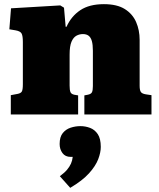

<svg xmlns="http://www.w3.org/2000/svg" viewBox="-20 -551 766 924"><path d="M32 0V-93L64 -99Q80 -102 85 -110.5Q90 -119 90 -146V-349Q90 -378 84 -389.5Q78 -401 55 -405L25 -410L33 -511L270 -525L288 -514L296 -422H300Q323 -473 366.5 -502Q410 -531 480 -531Q543 -531 580.5 -507.5Q618 -484 635 -445Q652 -406 652 -359V-138Q652 -118 657.5 -109Q663 -100 682 -97L709 -93V0H386V-92L402 -95Q418 -98 422.5 -107Q427 -116 427 -137V-307Q427 -336 422 -353.5Q417 -371 406.5 -379Q396 -387 379 -387Q362 -387 347.5 -379Q333 -371 324 -350Q315 -329 315 -288V-139Q315 -118 319 -108Q323 -98 338 -95L356 -92V0ZM318 353 268 297Q291 280 303 265.5Q315 251 321.5 236.5Q328 222 330 204H320Q294 204 280.5 185.5Q267 167 267 142Q267 108 282 89.5Q297 71 320 63.5Q343 56 367 56Q391 56 413.5 64.5Q436 73 450.5 94.5Q465 116 465 156Q465 183 452.5 215.5Q440 248 408.5 283Q377 318 318 353Z"/></svg>

Font: Literata Black
Style: Regular
Weight: 900
Designer: Latin by Veronika Burian and Jose Scaglione. Greek by Irene Vlachou. Cyrillic by Vera Evstafieva.
Foundry: TypeTogether
Version: Version 3.103;gftools[0.9.29]